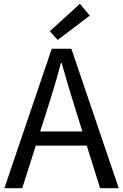

<svg xmlns="http://www.w3.org/2000/svg" viewBox="-20 -989 647 1009"><path d="M283 -779 242 -825 400 -969 452 -907ZM413 -298 378 -410Q358 -473 340 -533.5Q322 -594 304 -658H300Q283 -593 265 -533Q247 -473 227 -410L191 -298ZM436 -224H168L97 0H3L252 -733H355L604 0H506Z"/></svg>

Font: SpoqaHanSans-Regular
Style: Regular
Weight: 400
Designer: [Spoqa Han Sans] Dong-huui Kim \uAE40 \uB3D9 \uD718  Younghwa Kang \uAC15 \uC601 \uD654  [Noto Sans] Ryoko NISHIZUKA \u8
Foundry: Spoqa (http://www.spoqa-han-sans.com)
Version: Version 2.000